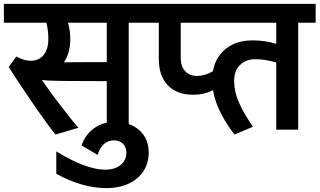

<svg xmlns="http://www.w3.org/2000/svg" viewBox="-30 -668 1646 989"><path d="M723 -551H633V0H520V-250Q376 -250 294 -251Q212 -252 186 -256L200 -236Q226 -198 254 -161Q345 -41 374 -10L256 25Q238 5 160 -105Q123 -159 82 -220Q41 -281 15 -323L54 -377Q94 -355 127 -355Q170 -355 194.5 -384.5Q219 -414 219 -467Q219 -511 209 -551H-10V-648H723ZM520 -348V-551H320Q332 -512 332 -467Q332 -394 299 -347Q349 -348 520 -348Z M736 118Q736 172 709 213.5Q682 255 632.5 278Q583 301 519 301Q393 301 260 227V112Q413 206 513 206Q561 206 591 182Q621 158 621 118Q621 90 603.5 72.5Q586 55 557 55Q527 55 505.5 74Q484 93 473 130L390 81Q409 26 454 -7Q499 -40 562 -40Q641 -40 688.5 3.5Q736 47 736 118Z M703 -648H1033V-551H901V-369Q901 -326 923.5 -301.5Q946 -277 984 -277Q1054 -277 1117 -342L1158 -276Q1117 -232 1071 -206Q1025 -180 965 -180Q881 -180 834.5 -228.5Q788 -277 788 -364V-551H703Z M1596 -551H1506V0H1393V-346Q1336 -363 1286 -363Q1236 -363 1206 -333Q1176 -303 1176 -251Q1176 -196 1201 -139.5Q1226 -83 1273 -15L1178 25Q1063 -123 1063 -256Q1063 -348 1119 -404Q1175 -460 1271 -460Q1338 -460 1393 -442V-551H1013V-648H1596Z"/></svg>

Font: Madhuban Medium
Style: Regular
Weight: 500
Designer: jaikishan Patel
Foundry: MagicType
Version: Version 1.000